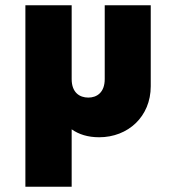

<svg xmlns="http://www.w3.org/2000/svg" viewBox="-20 -509 642 726"><path d="M76 197H251V-20C278 -1 312 10 355 10C464 10 550 -68 550 -183V-489H376V-210C376 -159 346 -140 314 -140C281 -140 251 -159 251 -210V-489H76Z"/></svg>

Font: MV Cash ExtraBold
Style: Regular
Weight: 800
Designer: Rodrigo Fuenzalida
Foundry: fragTYPE
Version: Version 1.100;Glyphs 3.1.2 (3151)